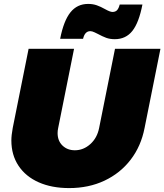

<svg xmlns="http://www.w3.org/2000/svg" viewBox="-20 -950 839 980"><path d="M718 -297Q700 -204 647 -135Q594 -66 513.5 -28Q433 10 333 10Q244 10 177.5 -19.5Q111 -49 74.5 -104Q38 -159 38 -233Q38 -259 45 -297L126 -701H358L277 -297Q274 -284 274 -271Q274 -231 299 -207Q324 -183 362 -183Q406 -183 441 -214.5Q476 -246 486 -297L567 -701H799ZM566 -750Q541 -750 522 -757Q503 -764 479 -777Q475 -779 462.5 -785Q450 -791 441 -791Q413 -791 404 -752H287Q305 -844 339.5 -887Q374 -930 430 -930Q454 -930 474 -923Q494 -916 517 -903Q542 -889 554 -889Q569 -889 577.5 -898Q586 -907 591 -927H707Q689 -834 655.5 -792Q622 -750 566 -750Z"/></svg>

Font: Gontserrat Black
Style: Italic
Weight: 900
Italic angle: -11.3°
Designer: Julieta Ulanovsky
Foundry: Julieta Ulanovsky
Version: Version 6.001